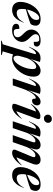

<svg xmlns="http://www.w3.org/2000/svg" viewBox="1290 -2066 996 3617"><g transform="rotate(90 1788.5 -258.0)"><path d="M409 -206.5Q374.5 -118 336.2 -70.8Q298 -23.5 257 -5.8Q216 12 172 12Q93.5 12 54.5 -30.5Q15.5 -73 15.5 -143.5Q15.5 -205.5 37.8 -272.2Q60 -339 102 -396.2Q144 -453.5 203.5 -488.8Q263 -524 338 -524Q410 -524 437.2 -496.2Q464.5 -468.5 464.5 -432.5Q464.5 -408 456.8 -383.5Q449 -359 433.5 -337Q406.5 -324.5 361.5 -309.2Q316.5 -294 262.8 -278Q209 -262 155.5 -248Q148.5 -208.5 148.5 -172Q148.5 -120.5 167.5 -97.5Q186.5 -74.5 226 -74.5Q269 -74.5 313.2 -101Q357.5 -127.5 402.5 -207ZM319.5 -498Q284.5 -498 252.5 -465.2Q220.5 -432.5 196.2 -380.2Q172 -328 159.5 -269.5Q239 -299.5 281.8 -327.2Q324.5 -355 340.5 -384.2Q356.5 -413.5 356.5 -447Q356.5 -498 319.5 -498Z M524 -124.5Q524 -55.5 539.5 -35Q547 -25 558.2 -21.8Q569.5 -18.5 585.5 -18.5Q633 -18.5 657.5 -38Q682 -57.5 682 -93Q682 -115.5 667.5 -140.8Q653 -166 611 -206.5Q569 -247 553.2 -279.8Q537.5 -312.5 537.5 -347Q537.5 -396 562.5 -436.2Q587.5 -476.5 632.8 -500.2Q678 -524 739 -524Q805 -524 831.2 -503.5Q857.5 -483 857.5 -451Q857.5 -421.5 838.2 -408Q819 -394.5 768 -394.5Q770 -434 767.5 -454.2Q765 -474.5 758 -484Q751.5 -493.5 740.8 -496.5Q730 -499.5 713 -499.5Q670.5 -499.5 647.8 -480.5Q625 -461.5 625 -429Q625 -406.5 639 -383.2Q653 -360 694.5 -318Q736.5 -276.5 753.2 -243.2Q770 -210 770 -177Q770 -126.5 743 -83.5Q716 -40.5 667.5 -14.2Q619 12 554.5 12Q486.5 12 457.8 -8Q429 -28 429 -61.5Q429 -94.5 450.2 -109.5Q471.5 -124.5 524 -124.5Z M1015.5 206 1012 220.5H747L750 206L814.5 190L998 -410.5Q1006 -437 988.5 -437Q977 -437 960 -426.8Q943 -416.5 919.8 -387.5Q896.5 -358.5 865.5 -302L860 -305Q894 -388.5 926 -436Q958 -483.5 992.8 -503.2Q1027.5 -523 1070.5 -523Q1094.5 -523 1110.8 -520.2Q1127 -517.5 1148 -511.5L1092.5 -333.5Q1151 -442 1204.5 -483Q1258 -524 1310.5 -524Q1364.5 -524 1394.5 -490.2Q1424.5 -456.5 1424.5 -391.5Q1424.5 -332 1406 -273.8Q1387.5 -215.5 1355 -164Q1322.5 -112.5 1280 -72.8Q1237.5 -33 1189 -10.5Q1140.5 12 1090.5 12Q1039 12 1006 -6.5L947.5 190ZM1037 -132.5Q1030 -107 1030 -83.5Q1030 -55 1041.8 -34.2Q1053.5 -13.5 1080 -13.5Q1105 -13.5 1132.8 -35Q1160.5 -56.5 1187 -93.5Q1213.5 -130.5 1234.8 -177Q1256 -223.5 1268.8 -274.8Q1281.5 -326 1281.5 -375.5Q1281.5 -411 1270.5 -426.2Q1259.5 -441.5 1239 -441.5Q1209.5 -441.5 1179 -418Q1148.5 -394.5 1121.5 -355.2Q1094.5 -316 1075.5 -268.5Z M1597 -410.5Q1601 -421.5 1599 -429.2Q1597 -437 1587.5 -437Q1576 -437 1559.2 -426.8Q1542.5 -416.5 1519 -387.5Q1495.5 -358.5 1465 -302L1459 -305Q1493.5 -388.5 1525.5 -436Q1557.5 -483.5 1592.2 -503.2Q1627 -523 1669.5 -523Q1694.5 -523 1711 -520.2Q1727.5 -517.5 1749 -511L1679 -286.5Q1725.5 -383 1763 -434.2Q1800.5 -485.5 1832.8 -504.8Q1865 -524 1895.5 -524Q1930.5 -524 1947.8 -506.5Q1965 -489 1965 -459Q1965 -417.5 1939 -390.5Q1913 -363.5 1878 -363.5Q1838.5 -363.5 1840.5 -401.5Q1841.5 -420.5 1837.8 -426.8Q1834 -433 1825 -433Q1800.5 -433 1769.5 -401.5Q1738.5 -370 1706 -311.5Q1673.5 -253 1646 -171.5L1588 0H1458.5Z M2140 -659.5Q2140 -690.5 2162.8 -713.2Q2185.5 -736 2222.5 -736Q2256.5 -736 2275.5 -715.8Q2294.5 -695.5 2294.5 -666.5Q2294.5 -635.5 2272.2 -611.5Q2250 -587.5 2213 -587.5Q2179 -587.5 2159.5 -608.8Q2140 -630 2140 -659.5ZM1945 -68 2082 -437.5Q2056 -434.5 2024.5 -413.2Q1993 -392 1944 -341.5L1938 -345.5Q2003.5 -439.5 2060.5 -480.2Q2117.5 -521 2168 -521Q2210.5 -521 2220 -502.8Q2229.5 -484.5 2215.5 -447L2075.5 -68.5Q2099.5 -75 2133 -97.8Q2166.5 -120.5 2213 -169.5L2218.5 -166Q2155.5 -70.5 2097.5 -29.2Q2039.5 12 1992.5 12Q1951 12 1940.2 -6.5Q1929.5 -25 1945 -68Z M3095.5 -165Q3027.5 -69.5 2968.8 -28.8Q2910 12 2862 12Q2821.5 12 2807 -5.5Q2792.5 -23 2805.5 -56L2914 -317Q2930.5 -357 2936 -373Q2941.5 -389 2941.5 -399Q2941.5 -426.5 2905.5 -426.5Q2883 -426.5 2859.8 -410.8Q2836.5 -395 2815 -369.8Q2793.5 -344.5 2776.5 -316Q2759.5 -287.5 2750 -262L2658 0H2526L2644 -336Q2655 -367 2658.8 -381.2Q2662.5 -395.5 2662.5 -403.5Q2662.5 -426.5 2632.5 -426.5Q2607.5 -426.5 2578 -402Q2548.5 -377.5 2522.5 -339.5Q2496.5 -301.5 2482 -262L2394 0H2264.5L2403 -410.5Q2407 -421.5 2405 -429.2Q2403 -437 2393.5 -437Q2382 -437 2365.2 -426.8Q2348.5 -416.5 2325 -387.5Q2301.5 -358.5 2271 -302L2265 -305Q2299.5 -388.5 2331.5 -436Q2363.5 -483.5 2398.2 -503.2Q2433 -523 2475.5 -523Q2500.5 -523 2517 -520.2Q2533.5 -517.5 2555 -511L2492.5 -315.5Q2538.5 -400 2574.2 -445.2Q2610 -490.5 2642.2 -507.2Q2674.5 -524 2710 -524Q2754 -524 2775 -502.2Q2796 -480.5 2796 -445.5Q2796 -431 2792.5 -413Q2789 -395 2778.5 -364L2762.5 -316.5Q2809 -398.5 2845.5 -443.5Q2882 -488.5 2915.5 -506.2Q2949 -524 2986.5 -524Q3037 -524 3059.2 -500.2Q3081.5 -476.5 3081.5 -443Q3081.5 -425 3075.8 -401.8Q3070 -378.5 3050 -329.5L2944.5 -69.5Q2971 -76.5 3006.8 -99Q3042.5 -121.5 3090 -169.5Z M3521.5 -206.5Q3487 -118 3448.8 -70.8Q3410.5 -23.5 3369.5 -5.8Q3328.5 12 3284.5 12Q3206 12 3167 -30.5Q3128 -73 3128 -143.5Q3128 -205.5 3150.2 -272.2Q3172.5 -339 3214.5 -396.2Q3256.5 -453.5 3316 -488.8Q3375.5 -524 3450.5 -524Q3522.5 -524 3549.8 -496.2Q3577 -468.5 3577 -432.5Q3577 -408 3569.2 -383.5Q3561.5 -359 3546 -337Q3519 -324.5 3474 -309.2Q3429 -294 3375.2 -278Q3321.5 -262 3268 -248Q3261 -208.5 3261 -172Q3261 -120.5 3280 -97.5Q3299 -74.5 3338.5 -74.5Q3381.5 -74.5 3425.8 -101Q3470 -127.5 3515 -207ZM3432 -498Q3397 -498 3365 -465.2Q3333 -432.5 3308.8 -380.2Q3284.5 -328 3272 -269.5Q3351.5 -299.5 3394.2 -327.2Q3437 -355 3453 -384.2Q3469 -413.5 3469 -447Q3469 -498 3432 -498Z"/></g></svg>

Font: Newsreader Display SemiBold
Style: Italic
Weight: 600
Italic angle: -17°
Designer: Hugues Gentile
Foundry: Production Type
Version: Version 1.001